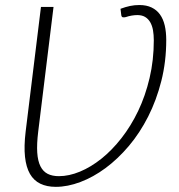

<svg xmlns="http://www.w3.org/2000/svg" viewBox="-20 -735 712 764"><path d="M459.5 -700Q479.5 -707.5 497.2 -711.2Q515 -715 534.5 -715Q563 -715 583.2 -705.2Q603.5 -695.5 616.5 -677.5Q629.5 -659.5 635.5 -633.8Q641.5 -608 641.5 -576Q641.5 -490 622 -413Q602.5 -336 569.5 -271Q536.5 -206 492.8 -154.2Q449 -102.5 400 -66.2Q351 -30 300 -10.8Q249 8.5 202 8.5Q166.5 8.5 140.5 -4Q114.5 -16.5 99.2 -43Q84 -69.5 79.5 -111Q75 -152.5 82 -211L143 -707.5H193L132 -211Q126 -161.5 128.2 -127.8Q130.5 -94 141 -73.2Q151.5 -52.5 169.8 -43.2Q188 -34 214.5 -34Q254.5 -34 298 -52Q341.5 -70 383.5 -103.5Q425.5 -137 463.2 -185.2Q501 -233.5 529.8 -293.5Q558.5 -353.5 575.2 -424.5Q592 -495.5 592 -575Q592 -596.5 588.8 -614.8Q585.5 -633 577.8 -646.5Q570 -660 557.5 -667.5Q545 -675 526.5 -675Q516 -675 504 -673Q492 -671 480.5 -667Q474.5 -665.5 469 -666.2Q463.5 -667 462.5 -675.5L459.5 -700Z"/></svg>

Font: Lato Light
Style: Italic
Weight: 300
Italic angle: -7°
Designer: Lukasz Dziedzic
Foundry: tyPoland Lukasz Dziedzic
Version: Version 2.007; 2014-02-27